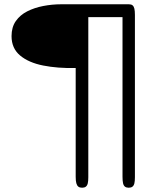

<svg xmlns="http://www.w3.org/2000/svg" viewBox="-20 -626 686 898"><path d="M364 252Q353 252 346.5 247Q340 242 337 231Q334 220 334 201V-308Q250 -306 182 -319.5Q114 -333 74 -366.5Q34 -400 34 -457Q34 -499 54 -527.5Q74 -556 107.5 -573Q141 -590 182.5 -598Q224 -606 266 -606H583Q594 -606 600 -601Q606 -596 608.5 -585.5Q611 -575 611 -556V203Q611 221 608.5 231.5Q606 242 599.5 247Q593 252 582 252Q571 252 564.5 247Q558 242 555.5 231Q553 220 553 201V-546H393V203Q393 221 390.5 231.5Q388 242 381.5 247Q375 252 364 252Z"/></svg>

Font: Fredoka Expanded Light
Style: Regular
Weight: 300
Width: 7
Designer: Ben Nathan
Foundry: Milena B. Brandão, Ben Nathan
Version: Version 2.001